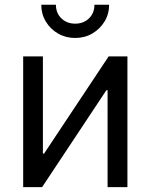

<svg xmlns="http://www.w3.org/2000/svg" viewBox="-20 -773 622 793"><path d="M506.3 0H424.3V-400.4H419.4L153.8 0H75.7V-540H157.2V-138.7H162.1L428.7 -540H506.3ZM290.5 -616.2Q251.5 -616.2 219.7 -634.5Q188 -652.8 169.2 -684.1Q150.4 -715.3 150.4 -753.4H210.9Q210.9 -719.2 233.4 -697.3Q255.9 -675.3 290.5 -675.3Q325.2 -675.3 347.7 -697.3Q370.1 -719.2 370.1 -753.4H430.7Q430.7 -715.3 411.9 -684.3Q393.1 -653.3 361.6 -634.8Q330.1 -616.2 290.5 -616.2Z"/></svg>

Font: V-Inter
Style: Regular-375
Weight: 375
Designer: Rasmus Andersson
Foundry: rsms
Version: Version 4.000;git-4146feb